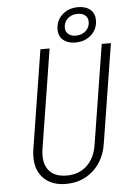

<svg xmlns="http://www.w3.org/2000/svg" viewBox="-62 -986 724 1042"><g transform="rotate(-5 300.0 -465.0)"><path d="M91 -149Q91 -169 94 -190L180 -730H230L144 -190Q141 -171 141 -154Q141 -97 172.5 -66Q204 -35 263 -35Q330 -35 373.5 -76Q417 -117 428 -190L514 -730H564L478 -190Q464 -99 403.5 -44.5Q343 10 255 10Q179 10 135 -33Q91 -76 91 -149ZM282 -828Q282 -877 316.5 -908.5Q351 -940 403 -940Q445 -940 469.5 -919Q494 -898 494 -862Q494 -813 459.5 -781.5Q425 -750 373 -750Q331 -750 306.5 -771Q282 -792 282 -828ZM454 -857Q454 -878 439 -891Q424 -904 397 -904Q365 -904 343.5 -884.5Q322 -865 322 -835Q322 -813 337.5 -800Q353 -787 378 -787Q411 -787 432.5 -806.5Q454 -826 454 -857Z"/></g></svg>

Font: JetBrains Mono Extra Light
Style: Italic
Weight: 200
Italic angle: -9°
Monospace: yes
Designer: Philipp Nurullin, Konstantin Bulenkov
Foundry: JetBrains
Version: 2.002